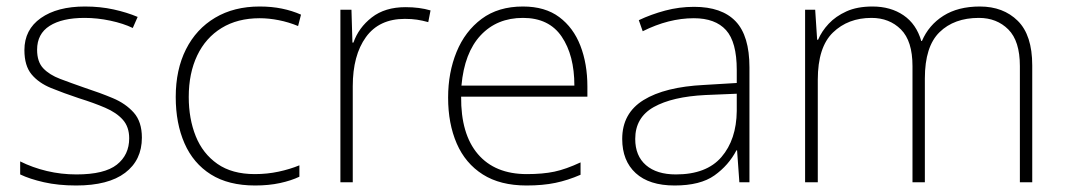

<svg xmlns="http://www.w3.org/2000/svg" viewBox="-20 -653 3274 590"><path d="M416 -230Q416 -161 364.5 -122Q313 -83 214 -83Q159 -83 115 -93Q71 -103 42 -117V-157Q80 -138 124 -127.5Q168 -117 215 -117Q301 -117 339 -147Q377 -177 377 -228Q377 -263 357.5 -285Q338 -307 303 -322Q268 -337 223 -351Q175 -367 137 -382.5Q99 -398 77 -424.5Q55 -451 55 -499Q55 -562 105.5 -597.5Q156 -633 241 -633Q288 -633 329 -624Q370 -615 403 -601L388 -567Q359 -581 319 -589.5Q279 -598 240 -598Q171 -598 132.5 -573.5Q94 -549 94 -500Q94 -463 113 -443Q132 -423 165 -410.5Q198 -398 241 -383Q287 -368 326.5 -351.5Q366 -335 391 -307Q416 -279 416 -230Z M764 -83Q682 -83 628 -117Q574 -151 547 -212.5Q520 -274 520 -355Q520 -439 551.5 -501.5Q583 -564 641 -598.5Q699 -633 778 -633Q815 -633 846.5 -626.5Q878 -620 905 -608L896 -573Q867 -585 836.5 -591Q806 -597 778 -597Q710 -597 661 -567Q612 -537 586 -482.5Q560 -428 560 -355Q560 -288 581.5 -234.5Q603 -181 648 -149.5Q693 -118 763 -118Q801 -118 836 -125.5Q871 -133 900 -145V-110Q875 -98 840.5 -90.5Q806 -83 764 -83Z M1226 -631Q1248 -631 1267 -628.5Q1286 -626 1303 -621L1296 -585Q1278 -590 1261.5 -592.5Q1245 -595 1224 -595Q1145 -595 1104.5 -539Q1064 -483 1064 -388V-93H1026V-623H1060L1063 -522H1066Q1082 -568 1122.5 -599.5Q1163 -631 1226 -631Z M1587 -633Q1655 -633 1698.5 -600.5Q1742 -568 1763.5 -512.5Q1785 -457 1785 -387V-356H1397Q1396 -241 1448.5 -179.5Q1501 -118 1599 -118Q1648 -118 1683.5 -125.5Q1719 -133 1764 -154V-116Q1725 -99 1686.5 -91Q1648 -83 1598 -83Q1517 -83 1463.5 -117Q1410 -151 1383.5 -212Q1357 -273 1357 -353Q1357 -430 1383 -493.5Q1409 -557 1460 -595Q1511 -633 1587 -633ZM1587 -598Q1507 -598 1457 -544.5Q1407 -491 1398 -390H1745Q1745 -483 1706 -540.5Q1667 -598 1587 -598Z M2113 -632Q2198 -632 2240.5 -587.5Q2283 -543 2283 -446V-93H2252L2245 -191H2243Q2219 -145 2175.5 -114Q2132 -83 2053 -83Q1975 -83 1933.5 -121Q1892 -159 1892 -226Q1892 -305 1957.5 -345.5Q2023 -386 2144 -392L2244 -398V-438Q2244 -524 2211 -560.5Q2178 -597 2112 -597Q2035 -597 1955 -557L1943 -591Q1981 -609 2024 -620.5Q2067 -632 2113 -632ZM2148 -361Q2046 -356 1989 -324Q1932 -292 1932 -226Q1932 -174 1965 -145.5Q1998 -117 2057 -117Q2151 -117 2197 -170.5Q2243 -224 2244 -312V-365Z M2991 -633Q3063 -633 3107.5 -589Q3152 -545 3152 -452V-93H3114V-450Q3114 -527 3078.5 -562.5Q3043 -598 2988 -598Q2912 -598 2867 -554Q2822 -510 2822 -412V-93H2784V-450Q2784 -527 2748.5 -562.5Q2713 -598 2658 -598Q2586 -598 2539.5 -553Q2493 -508 2493 -408V-93H2454V-623H2485L2491 -531H2494Q2505 -557 2526.5 -580Q2548 -603 2581 -618Q2614 -633 2661 -633Q2717 -633 2756.5 -606Q2796 -579 2811 -527H2813Q2834 -576 2879 -604.5Q2924 -633 2991 -633Z"/></svg>

Font: Noto Sans Kannada UI ExtraLight
Style: Regular
Weight: 200
Designer: Jelle Bosma - Monotype Design Team
Foundry: Monotype Imaging Inc.
Version: Version 2.005; ttfautohint (v1.8.4.7-5d5b)